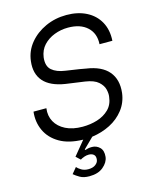

<svg xmlns="http://www.w3.org/2000/svg" viewBox="-135 -799 882 1111"><g transform="rotate(-15 306.0 -243.0)"><path d="M198 153Q206 163 223.5 173.5Q241 184 265 184Q292 184 308 172Q324 160 326 144Q329 123 318 113Q307 103 288 103Q274 103 260 108Q246 113 237 119L211 95L280 11Q194 9 139.5 -23Q85 -55 61 -107Q37 -159 44 -220H121Q115 -175 134.5 -139.5Q154 -104 195.5 -83Q237 -62 297 -62Q344 -62 385.5 -75Q427 -88 455.5 -116Q484 -144 489 -190Q492 -209 486 -234Q480 -259 455.5 -281Q431 -303 378 -311Q350 -315 321 -319Q292 -323 264 -327Q175 -341 135.5 -386.5Q96 -432 105 -506Q112 -566 150 -612Q188 -658 246 -684.5Q304 -711 372 -711Q440 -711 491 -685Q542 -659 568.5 -611Q595 -563 591 -498H514Q518 -562 477 -600Q436 -638 362 -638Q319 -638 280 -623Q241 -608 214.5 -579.5Q188 -551 182 -508Q176 -456 204 -432Q232 -408 283 -401Q296 -399 319.5 -395.5Q343 -392 366 -388.5Q389 -385 402 -382Q493 -369 534.5 -320Q576 -271 567 -192Q560 -136 527 -93.5Q494 -51 444 -25.5Q394 0 335 8L274 68L276 72Q285 69 294.5 67Q304 65 317 65Q344 65 363.5 84Q383 103 379 141Q375 173 344 199Q313 225 261 225Q226 225 204.5 212.5Q183 200 169 188Z"/></g></svg>

Font: Haskoy
Style: Italic
Weight: 400
Designer: Ertekin Erdin
Foundry: Ertekin Erdin
Version: Version 2.000; ttfautohint (v1.8.4.7-5d5b)